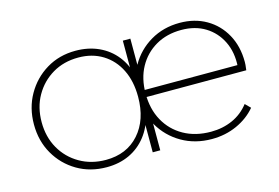

<svg xmlns="http://www.w3.org/2000/svg" viewBox="-70 -612 1111 764"><g transform="rotate(-15 485.5 -230.0)"><path d="M720 10Q651 10 596.5 -21.5Q542 -53 510.5 -107.5Q479 -162 479 -231Q479 -299 509.5 -353Q540 -407 593.5 -438.5Q647 -470 714 -470Q776 -470 823.5 -442.5Q871 -415 898 -366Q925 -317 925 -253Q925 -249 924.5 -240.5Q924 -232 922 -219H501V-248H902L893 -241Q897 -300 875 -345Q853 -390 811.5 -415.5Q770 -441 713 -441Q653 -441 607.5 -414.5Q562 -388 536.5 -341.5Q511 -295 511 -233Q511 -169 537.5 -121Q564 -73 612 -46Q660 -19 724 -19Q772 -19 812.5 -37Q853 -55 881 -91L902 -70Q871 -33 823.5 -11.5Q776 10 720 10ZM287 10Q219 10 165.5 -21.5Q112 -53 81 -107Q50 -161 50 -229Q50 -297 81 -351.5Q112 -406 165 -438Q218 -470 285 -470Q338 -470 380.5 -450.5Q423 -431 451.5 -395Q480 -359 491 -309V-152Q479 -102 450.5 -65.5Q422 -29 380.5 -9.5Q339 10 287 10ZM291 -19Q377 -19 428 -76.5Q479 -134 479 -229Q479 -293 455.5 -340.5Q432 -388 389 -414.5Q346 -441 289 -441Q229 -441 182.5 -413.5Q136 -386 109 -338.5Q82 -291 82 -230Q82 -169 109 -121.5Q136 -74 183.5 -46.5Q231 -19 291 -19ZM478 0V-123L487 -237L478 -348V-460H509V0Z"/></g></svg>

Font: Outfit Thin Thin
Style: Regular
Weight: 250
Version: Version 1.100;gftools[0.9.27]